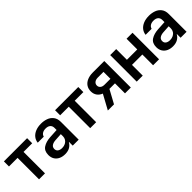

<svg xmlns="http://www.w3.org/2000/svg" viewBox="248 -1620 2713 2713"><g transform="rotate(-45 1604.5 -263.0)"><path d="M31.2 -530.3H495.1V-428.7H322.3V0H203.1V-428.7H31.2Z M735.8 -309.6Q820.3 -315.4 871.6 -317.4V-359.4Q871.6 -398.9 846.7 -420.7Q821.8 -442.4 775.9 -442.4Q735.4 -442.4 709.5 -425.3Q683.6 -408.2 676.3 -378.9H556.2Q560.5 -424.3 588.4 -460.2Q616.2 -496.1 665 -516.6Q713.9 -537.1 778.8 -537.1Q834.5 -537.1 883.5 -519.8Q932.6 -502.4 964.1 -461.7Q995.6 -420.9 995.6 -354.5V0H876.5V-73.2H872.6Q853 -36.1 814 -12.7Q774.9 10.7 716.3 10.7Q665 10.7 624.8 -7.8Q584.5 -26.4 561.5 -62.5Q538.6 -98.6 538.6 -149.4Q538.6 -231.4 594 -267.8Q649.4 -304.2 735.8 -309.6ZM748.5 -81.1Q785.2 -81.1 813.5 -95.7Q841.8 -110.4 857.2 -135.5Q872.6 -160.6 872.6 -190.4L872.1 -233.9L755.4 -226.6Q709.5 -222.7 684.1 -203.6Q658.7 -184.6 658.7 -150.4Q658.7 -116.7 683.1 -98.9Q707.5 -81.1 748.5 -81.1Z M1053.7 -530.3H1517.6V-428.7H1344.7V0H1225.6V-428.7H1053.7Z M1920.9 -200.2H1810.1L1701.2 0H1578.1L1697.3 -218.8Q1649.4 -237.8 1623.8 -274.9Q1598.1 -312 1598.6 -362.3Q1598.1 -412.6 1623.3 -450.7Q1648.4 -488.8 1696 -509.5Q1743.7 -530.3 1807.6 -530.3H2037.1V0H1920.9ZM1803.7 -291H1920.9V-429.7H1807.6Q1765.6 -429.7 1741.7 -409.9Q1717.8 -390.1 1717.8 -359.4Q1717.8 -328.6 1740.2 -309.8Q1762.7 -291 1803.7 -291Z M2275.4 -316.4H2482.4V-530.3H2601.6V0H2482.4V-214.8H2275.4V0H2155.3V-530.3H2275.4Z M2891.6 -309.6Q2976.1 -315.4 3027.3 -317.4V-359.4Q3027.3 -398.9 3002.4 -420.7Q2977.5 -442.4 2931.6 -442.4Q2891.1 -442.4 2865.2 -425.3Q2839.4 -408.2 2832 -378.9H2711.9Q2716.3 -424.3 2744.1 -460.2Q2772 -496.1 2820.8 -516.6Q2869.6 -537.1 2934.6 -537.1Q2990.2 -537.1 3039.3 -519.8Q3088.4 -502.4 3119.9 -461.7Q3151.4 -420.9 3151.4 -354.5V0H3032.2V-73.2H3028.3Q3008.8 -36.1 2969.7 -12.7Q2930.7 10.7 2872.1 10.7Q2820.8 10.7 2780.5 -7.8Q2740.2 -26.4 2717.3 -62.5Q2694.3 -98.6 2694.3 -149.4Q2694.3 -231.4 2749.8 -267.8Q2805.2 -304.2 2891.6 -309.6ZM2904.3 -81.1Q2940.9 -81.1 2969.2 -95.7Q2997.6 -110.4 3012.9 -135.5Q3028.3 -160.6 3028.3 -190.4L3027.8 -233.9L2911.1 -226.6Q2865.2 -222.7 2839.8 -203.6Q2814.5 -184.6 2814.5 -150.4Q2814.5 -116.7 2838.9 -98.9Q2863.3 -81.1 2904.3 -81.1Z"/></g></svg>

Font: Pretendard Std SemiBold
Style: Regular
Weight: 600
Designer: Base glyphs from Inter by Rasmus Andersson; Hangeul glyphs from Noto Sans CJK(Source Han Sans) by Jang Soo-young and Kan
Foundry: Kil Hyung-jin
Version: Version 1.309